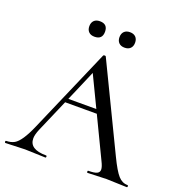

<svg xmlns="http://www.w3.org/2000/svg" viewBox="-146 -926 997 1049"><g transform="rotate(20 352.0 -401.0)"><path d="M402.8 -344.2 316.9 -522.9 240.2 -344.2ZM0 -12.2Q26.9 -12.7 46.4 -23.4Q83 -43.9 125 -141.1L337.9 -631.8Q339.8 -634.8 345.9 -634.8Q352.1 -634.8 353 -631.8L591.8 -137.2Q627 -64 650.4 -38.1Q673.8 -12.2 704.1 -12.2Q709 -12.2 709 -6.1Q709 0 704.1 0L585 -3.9L477.1 0Q473.1 0 473.1 -6.1Q473.1 -12.2 477.1 -12.2Q511.2 -12.2 526.1 -19Q541 -25.9 541 -42Q541 -58.1 525.9 -87.9L414.1 -320.8H230L147.9 -130.9Q133.8 -97.7 133.8 -76.2Q133.8 -12.2 231 -12.2Q235.8 -12.2 235.8 -6.1Q235.8 0 231 0L112.8 -3.9L0 0Q-4.9 0 -4.9 -6.1Q-4.9 -12.2 0 -12.2ZM399.2 -723.9Q387.2 -735.8 387.2 -756.8Q387.2 -777.8 399.2 -789.8Q411.1 -801.8 432.6 -801.8Q454.1 -801.8 466.1 -789.8Q478 -777.8 478 -756.8Q478 -735.8 466.1 -723.9Q454.1 -711.9 432.6 -711.9Q411.1 -711.9 399.2 -723.9ZM257.8 -801.8Q303.2 -801.8 303.2 -756.8Q303.2 -711.9 257.8 -711.9Q235.8 -711.9 223.9 -723.9Q211.9 -735.8 211.9 -756.8Q211.9 -777.8 223.9 -789.8Q235.8 -801.8 257.8 -801.8Z"/></g></svg>

Font: Cormorant-Medium
Style: Regular
Weight: 500
Designer: Christian Thalmann (Catharsis Fonts)
Version: Version 3.000